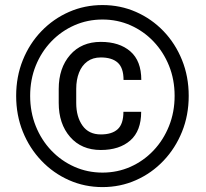

<svg xmlns="http://www.w3.org/2000/svg" viewBox="-20 -741 826 771"><path d="M475.6 -292H546.9Q546.9 -215.3 503.2 -177Q459.5 -138.7 384.8 -138.7Q307.1 -138.7 261.5 -191.2Q215.8 -243.7 215.8 -327.6V-383.8Q215.8 -467.8 261.5 -520.3Q307.1 -572.8 384.8 -572.8Q459.5 -572.8 503.4 -534.7Q547.4 -496.6 547.4 -419.9H476.1Q476.1 -468.3 452.9 -489.3Q429.7 -510.3 384.8 -510.3Q352.5 -510.3 330.6 -494.1Q308.6 -478 297.4 -449.5Q286.1 -420.9 286.1 -384.3V-327.6Q286.1 -272 311.3 -236.6Q336.4 -201.2 384.8 -201.2Q429.7 -201.2 452.6 -222.2Q475.6 -243.2 475.6 -292ZM101.1 -356Q101.1 -291 123.5 -234.9Q146 -178.7 186 -136.7Q226.1 -94.7 278.8 -71.3Q331.5 -47.9 391.6 -47.9Q451.7 -47.9 504.2 -71.3Q556.6 -94.7 596.4 -136.7Q636.2 -178.7 658.7 -234.9Q681.2 -291 681.2 -356Q681.2 -421.4 658.7 -477.1Q636.2 -532.7 596.4 -574.5Q556.6 -616.2 504.2 -639.4Q451.7 -662.6 391.6 -662.6Q331.5 -662.6 278.8 -639.4Q226.1 -616.2 186 -574.5Q146 -532.7 123.5 -477.1Q101.1 -421.4 101.1 -356ZM44.9 -356Q44.9 -433.6 71.8 -500Q98.6 -566.4 146.5 -616Q194.3 -665.5 257.1 -693.1Q319.8 -720.7 391.6 -720.7Q463.4 -720.7 526.1 -693.1Q588.9 -665.5 636.5 -616Q684.1 -566.4 710.9 -500Q737.8 -433.6 737.8 -356Q737.8 -278.3 710.9 -211.9Q684.1 -145.5 636.5 -95.5Q588.9 -45.4 526.1 -17.6Q463.4 10.3 391.6 10.3Q319.8 10.3 257.1 -17.6Q194.3 -45.4 146.5 -95.5Q98.6 -145.5 71.8 -211.9Q44.9 -278.3 44.9 -356Z"/></svg>

Font: Vazirmatn
Style: Regular
Weight: 400
Designer: Saber Rastikerdar
Foundry: Saber Rastikerdar
Version: Version 33.003;September 2, 2022;FontCreator 14.0.0.2862 64-